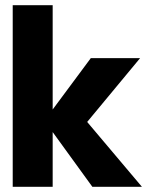

<svg xmlns="http://www.w3.org/2000/svg" viewBox="-20 -720 567 740"><path d="M29 0V-700H183V-298L330 -496H520L316 -250L527 0H336L183 -211V0Z"/></svg>

Font: Rethink Sans ExtraBold
Style: Regular
Weight: 800
Designer: The Rethink Sans project authors (Hans Thiessen). DM Sans designed by Colophon Foundry.
Foundry: Rethink Communications LLC
Version: Version 1.001